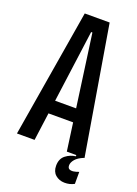

<svg xmlns="http://www.w3.org/2000/svg" viewBox="-153 -723 667 932"><g transform="rotate(20 181.0 -257.0)"><path d="M116.7 -660H245.3L355.7 0H264.3L183.3 -585.7H176.7L97.7 0H6.7ZM89.3 -212.7H268.3V-144H89.3ZM238.7 81.7Q238.7 46 261.8 27.8Q285 9.7 313.3 6.3V-5H353V0Q323.7 12 310.5 27.8Q297.3 43.7 297.3 58.3Q297.3 72.3 306 76.7Q314.7 81 327.5 79.2Q340.3 77.3 354.7 71.7V133.7Q331.7 146.3 304.2 145.8Q276.7 145.3 257.7 128.8Q238.7 112.3 238.7 81.7Z"/></g></svg>

Font: Bricolage Grotesque 96pt Condensed ExBd
Style: Regular
Weight: 800
Width: 3
Designer: Mathieu Triay
Foundry: Atelier Triay
Version: Version 1.001;Glyphs 3.2 (3207)